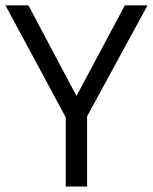

<svg xmlns="http://www.w3.org/2000/svg" viewBox="-20 -685 562 705"><path d="M299.8 0H221.4V-254.3L0 -665.3H84.4L260.9 -332.7L438.3 -665.3H521.7L299.8 -257.8Z"/></svg>

Font: KhulaRegular
Style: Regular
Weight: 400
Designer: Erin McLaughlin, Steve Matteson
Version: Version 1.001;PS 1.0;hotconv 1.0.72;makeotf.lib2.5.5900; ttf